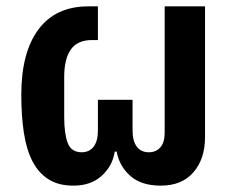

<svg xmlns="http://www.w3.org/2000/svg" viewBox="-20 -572 733 604"><path d="M211 12Q164 12 132.5 -8Q101 -28 82 -65Q63 -102 55 -155Q47 -208 47 -274Q47 -407 101 -479.5Q155 -552 258 -552H288V-446H269Q224 -446 203 -416.5Q182 -387 182 -330V-203Q182 -152 193 -122.5Q204 -93 237 -93Q261 -93 274.5 -110.5Q288 -128 288 -162V-258H397V-162Q397 -128 410.5 -110.5Q424 -93 448 -93Q471 -93 484.5 -108.5Q498 -124 498 -154V-552H625V-141Q625 -72 588.5 -30Q552 12 486 12Q424 12 389.5 -19Q355 -50 347 -95H341Q334 -50 300 -19Q266 12 211 12Z"/></svg>

Font: IBM Plex Sans Thai SmBld
Style: Regular
Weight: 600
Designer: Mike Abbink, Paul van der Laan, Pieter van Rosmalen, Ben Mitchell, Mark Frömberg
Foundry: Bold Monday
Version: Version 1.2